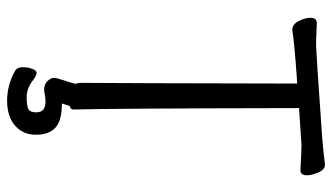

<svg xmlns="http://www.w3.org/2000/svg" viewBox="-217 -531 934 540"><g transform="rotate(90 250.0 -261.0)"><path d="M263 186Q219 186 178 163Q169 157 169 142Q169 128 173.5 115.5Q178 103 185 103Q192 103 204 112Q228 131 253 131Q278 131 287 126Q296 121 296 104Q296 78 266 78Q254 78 234 82Q217 82 208 72.5Q199 63 199 55Q199 47 204.5 31.5Q210 16 216 -7Q213 -13 213 -18Q214 -107 215 -630Q99 -622 64 -616Q48 -616 39 -634.5Q30 -653 30 -667Q30 -685 45 -685Q52 -685 70.5 -684Q89 -683 109 -683Q123 -683 365 -700Q404 -703 443 -708Q457 -708 465 -689.5Q473 -671 473 -657Q473 -639 459 -639Q402 -642 388 -642L284 -635Q285 -106 288 0Q288 8 278 10L271 32Q320 32 339.5 50.5Q359 69 359 105Q359 141 333.5 163.5Q308 186 263 186Z"/></g></svg>

Font: Moon Stars Kai HW
Style: Regular
Weight: 400
Designer: GuiWonder
Version: Version 1.101